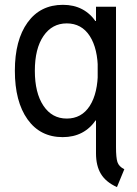

<svg xmlns="http://www.w3.org/2000/svg" viewBox="-20 -555 564 788"><path d="M460 212.9Q414.6 192.4 394.3 158.9Q374 125.5 374 74.2V-60.5H360.4L380.9 -115.2V-397.5L358.4 -468.8H374V-527.3H456.1V48.8Q456.1 91.8 461.9 110.1Q467.8 128.4 490.2 139.6ZM237.3 7.8Q145 7.8 93 -65.2Q41 -138.2 41 -264.6Q41 -390.6 93.3 -462.9Q145.5 -535.2 238.3 -535.2Q327.6 -535.2 375.7 -462.9Q423.8 -390.6 423.8 -264.6Q423.8 -137.2 375.2 -64.7Q326.7 7.8 237.3 7.8ZM253.9 -68.4Q314.9 -68.4 348.4 -120.4Q381.8 -172.4 381.8 -264.6Q381.8 -355.5 348.4 -407.2Q314.9 -459 253.9 -459Q193.8 -459 158.4 -407.2Q123 -355.5 123 -264.6Q123 -173.8 158.2 -121.1Q193.4 -68.4 253.9 -68.4Z"/></svg>

Font: Reddit Sans Condensed
Style: Regular
Weight: 400
Designer: Stephen Hutchings
Foundry: Reddit
Version: Version 1.014